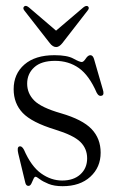

<svg xmlns="http://www.w3.org/2000/svg" viewBox="-20 -631 401 661"><path d="M194 -9.5Q233.5 -9.5 256.8 -30.8Q280 -52 280 -86Q280 -119.5 256.5 -142.5Q233 -165.5 169.5 -185Q89.5 -209.5 58.2 -242.2Q27 -275 27 -324Q27 -376.5 64 -408.8Q101 -441 167.5 -441Q211.5 -441 232.8 -429.2Q254 -417.5 261.5 -417.5Q267.5 -417.5 275.2 -429.2Q283 -441 291 -441Q299.5 -441 303.5 -428.5L334 -323Q339.5 -305.5 331.5 -302Q320.5 -297.5 313 -311.5Q287 -371.5 251.8 -396.5Q216.5 -421.5 169.5 -421.5Q122 -421.5 97.8 -399.2Q73.5 -377 73.5 -343Q73.5 -309.5 97.8 -285Q122 -260.5 190 -241Q264 -219.5 295.2 -186.8Q326.5 -154 326.5 -105.5Q326.5 -55 291 -22.5Q255.5 10 195.5 10Q166.5 10 147 2Q127.5 -6 116.8 -14.2Q106 -22.5 102.5 -22.5Q98.5 -22.5 95.2 -14.8Q92 -7 88 1Q84 9 78 9Q69.5 9 67 -2.5L43 -102Q38 -123 45.5 -126.5Q55 -130 62.5 -115.5Q87.5 -58 121.8 -33.8Q156 -9.5 194 -9.5ZM195 -483Q184 -469 173.5 -469Q161.5 -469 151 -483L64 -594.5Q57 -603.5 63.5 -609Q69 -614 79.5 -605.5L173 -525.5L267 -605.5Q277 -613.5 283 -609Q289 -603.5 281.5 -594.5Z"/></svg>

Font: Fraunces 144pt S050 Light
Style: Regular
Weight: 300
Version: Version 1.000; ttfautohint (v1.8.3)